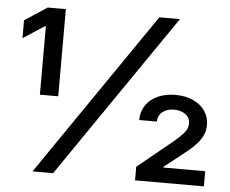

<svg xmlns="http://www.w3.org/2000/svg" viewBox="-51 -766 987 825"><g transform="rotate(5 442.5 -353.5)"><path d="M603.5 -707H692.4L207 0H118.2ZM121.1 -626H117.2L25.4 -566.4V-643.6L122.1 -707H200.2V-331.1H121.1ZM560.5 -58.6 710 -180.7Q742.7 -208 756.6 -225.8Q770.5 -243.7 770.5 -263.7Q770.5 -288.1 750.7 -302.7Q731 -317.4 701.2 -317.4Q670.9 -317.4 651.4 -301.5Q631.8 -285.6 631.8 -259.8H555.7Q555.7 -295.9 574.2 -323.5Q592.8 -351.1 626 -366Q659.2 -380.9 702.1 -380.9Q745.6 -380.9 778.6 -365.7Q811.5 -350.6 829.6 -324Q847.7 -297.4 847.7 -264.6Q847.7 -238.8 837.2 -216.8Q826.7 -194.8 804.7 -172.9Q782.7 -150.9 745.1 -122.1L676.8 -68.4V-65.4H857.4V0H560.5Z"/></g></svg>

Font: Pretendard Medium
Style: Regular
Weight: 500
Designer: Base glyphs from Inter by Rasmus Andersson; Hangeul glyphs from Noto Sans CJK(Source Han Sans) by Jang Soo-young and Kan
Foundry: Kil Hyung-jin
Version: Version 1.309